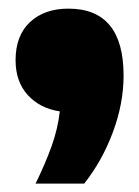

<svg xmlns="http://www.w3.org/2000/svg" viewBox="-20 -256 331 456"><path d="M64.5 180Q88 132 102.8 90.5Q117.5 49 122 8.5Q75 1.5 46 -30.2Q17 -62 17 -113Q17 -171.5 51.2 -203.5Q85.5 -235.5 142.5 -235.5Q273.5 -235.5 273.5 -76.5Q273.5 -10 248 58.2Q222.5 126.5 180 180Z"/></svg>

Font: Encode Sans SemiCondensed SemiCondensed Black
Style: Regular
Weight: 900
Width: 4
Designer: Multiple Designers
Foundry: Impallari Type
Version: Version 3.000; ttfautohint (v1.8.3) -l 8 -r 50 -G 200 -x 14 